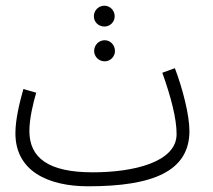

<svg xmlns="http://www.w3.org/2000/svg" viewBox="-20 -632 747 673"><path d="M346 -539C366 -539 382 -555 382 -575C382 -595 366 -612 346 -612C325 -612 309 -595 309 -575C309 -555 325 -539 346 -539ZM347 -417C367 -417 383 -434 383 -453C383 -474 367 -491 347 -491C326 -491 310 -474 310 -453C310 -434 326 -417 347 -417ZM289 21C517 21 644 -32 644 -173C644 -229 620 -322 593 -393L549 -377C580 -290 599 -216 599 -162C599 -63 447 -28 305 -28C149 -28 83 -79 83 -173C83 -217 97 -274 107 -307L62 -320C49 -274 34 -214 34 -165C34 -32 149 21 289 21Z"/></svg>

Font: Noto Sans Arabic ExtCond Light
Style: Regular
Weight: 300
Width: 2
Designer: Monotype Design Team, Nadine Chahine, Nizar Qandah and Khaled Hosny
Foundry: Monotype Imaging Inc.
Version: Version 2.012